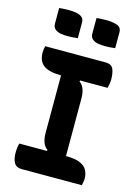

<svg xmlns="http://www.w3.org/2000/svg" viewBox="-136 -1003 773 1077"><g transform="rotate(15 250.0 -465.0)"><path d="M450 0H101Q70 0 57 -21.5Q44 -43 44 -80Q44 -112 51 -135H211L213 -141Q178 -165 178 -231V-565Q110 -565 77.5 -588Q45 -611 45 -662Q45 -672 46.5 -683Q48 -694 50 -700H399Q436 -700 446 -675.5Q456 -651 456 -616Q456 -592 448 -565H289L287 -559Q322 -535 322 -469V-135Q375 -135 404 -122.5Q433 -110 444.5 -88.5Q456 -67 456 -40Q456 -30 454 -19.5Q452 -9 450 0ZM70 -927Q84 -929 100 -929.5Q116 -930 129 -930Q150 -930 169.5 -926.5Q189 -923 202 -913Q215 -903 215 -883V-791Q201 -789 185 -788Q169 -787 155 -787Q135 -787 115.5 -790.5Q96 -794 83 -805Q70 -816 70 -836ZM287 -927Q301 -929 317 -929.5Q333 -930 346 -930Q378 -930 405 -921.5Q432 -913 432 -883V-791Q418 -789 402 -788Q386 -787 372 -787Q352 -787 332.5 -790.5Q313 -794 300 -805Q287 -816 287 -836Z"/></g></svg>

Font: Recursive Sn Csl St
Style: Bold
Weight: 700
Version: Version 1.079;hotconv 1.0.112;makeotfexe 2.5.65598; ttfautoh